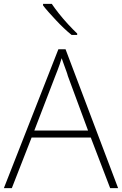

<svg xmlns="http://www.w3.org/2000/svg" viewBox="-20 -970 630 990"><path d="M548 0 448 -261H143L41 0H0L281 -716H318L589 0ZM330 -578Q327 -590 321.5 -604.5Q316 -619 310 -636Q304 -653 298 -670Q293 -654 287.5 -637.5Q282 -621 276 -606Q270 -591 265 -578L157 -297H434ZM247 -950Q261 -929 283.5 -900.5Q306 -872 331.5 -844.5Q357 -817 378 -797V-790H349Q329 -806 308.5 -825.5Q288 -845 268.5 -866Q249 -887 231.5 -906.5Q214 -926 202 -942V-950Z"/></svg>

Font: Noto Sans Hebrew ExtraLight
Style: Regular
Weight: 250
Designer: Monotype Design Team
Foundry: Monotype Imaging Inc.
Version: Version 2.003